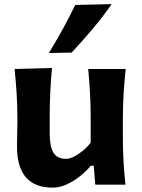

<svg xmlns="http://www.w3.org/2000/svg" viewBox="-20 -880 676 915"><path d="M231.4 14.2Q61 14.2 61 -181.6Q61 -217.8 62 -245.1Q63 -272.5 63 -301.3Q63 -377.4 59.3 -434.8Q55.7 -492.2 49.3 -551.3L228 -556.2Q222.2 -497.1 219.5 -439.9Q216.8 -382.8 216.8 -320.3V-243.7Q216.8 -183.1 234.1 -153.1Q251.5 -123 295.9 -123Q311.5 -123 332.8 -133.8Q354 -144.5 375.5 -162.1Q397 -179.7 412.1 -200.7V-320.3Q412.1 -382.8 408.9 -437.5Q405.8 -492.2 400.4 -551.3H579.1Q572.8 -492.2 569.1 -434.8Q565.4 -377.4 565.4 -301.3V-239.7Q565.4 -170.9 568.4 -115.2Q571.3 -59.6 578.1 0H434.1L426.8 -90.3H412.6Q390.6 -63.5 360.4 -39.6Q330.1 -15.6 296.9 -0.7Q263.7 14.2 231.4 14.2ZM212.9 -627.4Q248 -685.1 279.5 -741.9Q311 -798.8 338.4 -856.4L512.2 -860.4Q470.7 -800.8 422.1 -742.9Q373.5 -685.1 321.3 -629.4Z"/></svg>

Font: Pinar DS1 Bold
Style: Regular
Weight: 700
Designer: Amin Abedi
Version: Version 3.000